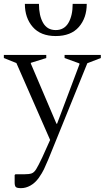

<svg xmlns="http://www.w3.org/2000/svg" viewBox="-43 -735 543 996"><path d="M66 241Q44 241 38.5 234.5Q33 228 33 212V173L37 169H83Q108 169 121 164.5Q134 160 145 142Q156 124 176 82L217 -9L42 -408L-23 -434V-450H197V-434L117 -409V-405L250 -93H253L369 -401V-406L292 -434V-450H480V-434L410 -407L208 91Q194 124 185 143Q176 162 158 188Q139 214 115 227.5Q91 241 66 241ZM86 -715H159Q159 -654 180.5 -616.5Q202 -579 246 -579Q290 -579 312 -616.5Q334 -654 334 -715H407Q407 -642 366 -595Q325 -548 246 -548Q168 -548 127 -595Q86 -642 86 -715Z"/></svg>

Font: Spectral Light
Style: Regular
Weight: 300
Designer: Jean-Baptiste Levee
Foundry: Production Type
Version: Version 2.001